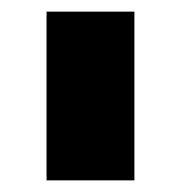

<svg xmlns="http://www.w3.org/2000/svg" viewBox="-20 -721 311 330"><path d="M60 -701H211V-411H60Z"/></svg>

Font: #9Slide03 Montserrat ExtraBold
Style: Regular
Weight: 800
Designer: Julieta Ulanovsky
Foundry: Julieta Ulanovsky
Version: Version 6.001